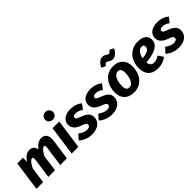

<svg xmlns="http://www.w3.org/2000/svg" viewBox="218 -2017 3241 3241"><g transform="rotate(-45 1838.5 -396.5)"><path d="M463 0 504 -292C549 -381 588 -418 615 -418C630 -418 639 -412 639 -382C639 -372 638 -360 636 -345L587 0H747L799 -370C801 -386 802 -401 802 -414C802 -508 752 -549 684 -549C624 -549 568 -518 515 -446C505 -517 459 -549 401 -549C337 -549 282 -513 227 -432L233 -531H94L20 0H179L220 -290C266 -381 305 -418 332 -418C347 -418 355 -411 355 -383C355 -373 354 -361 352 -345L304 0Z M1021 0 1095 -531H935L861 0ZM1041 -630C1097 -630 1136 -669 1136 -720C1136 -771 1097 -810 1041 -810C986 -810 947 -771 947 -720C947 -669 986 -630 1041 -630Z M1329 -98C1280 -98 1220 -125 1181 -160L1101 -72C1153 -21 1240 17 1331 17C1488 17 1567 -63 1567 -165C1567 -239 1528 -285 1416 -327C1337 -357 1323 -368 1323 -392C1323 -417 1342 -434 1383 -434C1432 -434 1471 -420 1516 -386L1585 -477C1526 -524 1463 -547 1377 -547C1238 -547 1161 -479 1161 -384C1161 -314 1203 -256 1309 -219C1387 -192 1404 -177 1404 -148C1404 -117 1379 -98 1329 -98Z M1806 -98C1757 -98 1697 -125 1658 -160L1578 -72C1630 -21 1717 17 1808 17C1965 17 2044 -63 2044 -165C2044 -239 2005 -285 1893 -327C1814 -357 1800 -368 1800 -392C1800 -417 1819 -434 1860 -434C1909 -434 1948 -420 1993 -386L2062 -477C2003 -524 1940 -547 1854 -547C1715 -547 1638 -479 1638 -384C1638 -314 1680 -256 1786 -219C1864 -192 1881 -177 1881 -148C1881 -117 1856 -98 1806 -98Z M2397 -549C2203 -549 2104 -387 2104 -212C2104 -67 2194 17 2338 17C2528 17 2629 -136 2629 -317C2629 -458 2543 -549 2397 -549ZM2391 -431C2442 -431 2466 -398 2466 -327C2466 -238 2436 -100 2342 -100C2291 -100 2267 -131 2267 -203C2267 -310 2306 -431 2391 -431ZM2481 -633C2543 -633 2592 -688 2624 -751L2549 -789C2529 -761 2516 -747 2493 -747C2462 -747 2445 -789 2381 -789C2317 -789 2270 -735 2238 -672L2313 -634C2333 -662 2345 -676 2368 -676C2399 -676 2417 -633 2481 -633Z M3181 -403C3181 -492 3112 -549 2985 -549C2804 -549 2681 -411 2681 -217C2681 -64 2762 17 2917 17C2987 17 3063 -9 3118 -51L3057 -145C3006 -111 2973 -101 2930 -101C2881 -101 2847 -128 2841 -195C3090 -216 3181 -296 3181 -403ZM2971 -442C3002 -442 3021 -426 3021 -398C3021 -342 2982 -303 2845 -289C2862 -388 2917 -442 2971 -442Z M3400 -98C3351 -98 3291 -125 3252 -160L3172 -72C3224 -21 3311 17 3402 17C3559 17 3638 -63 3638 -165C3638 -239 3599 -285 3487 -327C3408 -357 3394 -368 3394 -392C3394 -417 3413 -434 3454 -434C3503 -434 3542 -420 3587 -386L3656 -477C3597 -524 3534 -547 3448 -547C3309 -547 3232 -479 3232 -384C3232 -314 3274 -256 3380 -219C3458 -192 3475 -177 3475 -148C3475 -117 3450 -98 3400 -98Z"/></g></svg>

Font: Fira Sans OT
Style: Bold Italic
Weight: 700
Italic angle: -8°
Designer: Carrois Corporate & Edenspiekermann
Foundry: Carrois Corporate GbR & Edenspiekermann AG
Version: Version 2.001